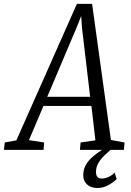

<svg xmlns="http://www.w3.org/2000/svg" viewBox="-80 -769 672 985"><path d="M-60 0 -55.5 -38 4 -49 314.5 -749H392.5L489 -51L559 -38L555.5 0H330L333.5 -38L409.5 -49L389 -225.5H143L68.5 -50L146.5 -38L143.5 0ZM162.5 -272.5H382.5L340.5 -627L336.5 -687L315 -632.5ZM417 195.5Q383.5 194.5 365.2 176Q347 157.5 347 131Q347 104.5 357.2 83.5Q367.5 62.5 384 46Q400.5 29.5 420 15.8Q439.5 2 459 -10.5L480 -23.5L490.5 -3.5Q472 12.5 453.8 30.2Q435.5 48 424 68.5Q412.5 89 412.5 113Q412.5 130.5 419.8 138.8Q427 147 441 147Q458.5 147 476 139.2Q493.5 131.5 508.5 116.5L518.5 150Q501 167 474.8 181.5Q448.5 196 417 195.5Z"/></svg>

Font: Merriweather 24pt SemiCondensed Light
Style: Italic
Weight: 300
Width: 4
Italic angle: -7.8°
Designer: Eben Sorkin
Foundry: Eben Sorkin
Version: Version 2.101